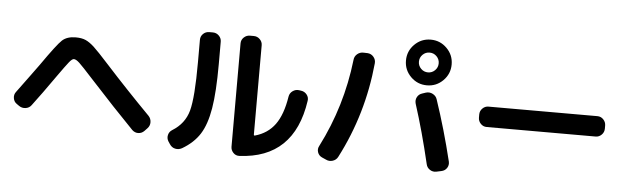

<svg xmlns="http://www.w3.org/2000/svg" viewBox="-52 -1024 4104 1255"><g transform="rotate(5 2000.0 -397.0)"><path d="M69.3 -175.8Q50.8 -188.5 47.4 -211.9Q43.9 -235.4 57.6 -252.9Q85.9 -291 139.2 -363.8Q192.4 -436.5 197.3 -443.4Q295.9 -585 327.6 -613.8Q359.4 -642.6 416 -642.6Q456.1 -642.6 481.9 -630.9Q507.8 -619.1 537.1 -592.3Q566.4 -565.4 641.6 -482.4Q777.3 -333 934.6 -172.9Q950.2 -156.2 950.7 -132.8Q951.2 -109.4 934.6 -91.8L916 -72.3Q899.4 -55.7 877 -55.2Q854.5 -54.7 836.9 -71.3Q710.9 -200.2 542 -384.8Q475.6 -458 453.1 -479Q430.7 -500 416 -500Q404.3 -500 384.8 -475.6Q365.2 -451.2 315.4 -380.9Q228.5 -256.8 167 -175.8Q153.3 -157.2 129.4 -153.8Q105.5 -150.4 85.9 -164.1Z M1547.9 36.1Q1524.4 37.1 1508.3 20Q1492.2 2.9 1492.2 -19.5V-697.3Q1492.2 -720.7 1509.3 -736.8Q1526.4 -752.9 1548.8 -752.9H1574.2Q1597.7 -752.9 1614.3 -736.3Q1630.9 -719.7 1630.9 -697.3V-111.3Q1630.9 -103.5 1638.7 -105.5Q1721.7 -128.9 1769 -193.8Q1816.4 -258.8 1835 -377.9Q1838.9 -401.4 1857.9 -415Q1877 -428.7 1899.4 -425.8L1913.1 -423.8Q1936.5 -420.9 1951.2 -402.3Q1965.8 -383.8 1961.9 -361.3Q1906.2 19.5 1547.9 36.1ZM1089.8 -1 1078.1 -18.6Q1066.4 -38.1 1071.8 -60.1Q1077.1 -82 1096.7 -93.8Q1177.7 -143.6 1201.7 -231Q1225.6 -318.4 1225.6 -549.8V-697.3Q1225.6 -720.7 1242.2 -736.8Q1258.8 -752.9 1282.2 -752.9H1305.7Q1329.1 -752.9 1345.7 -736.3Q1362.3 -719.7 1362.3 -697.3V-549.8Q1362.3 -366.2 1344.2 -258.8Q1326.2 -151.4 1286.1 -88.4Q1246.1 -25.4 1170.9 18.6Q1149.4 30.3 1126.5 25.4Q1103.5 20.5 1089.8 -1Z M2727.5 -482.4Q2751 -489.3 2772.5 -478Q2793.9 -466.8 2800.8 -445.3Q2865.2 -254.9 2916 -45.9Q2920.9 -23.4 2908.7 -4.4Q2896.5 14.6 2873 19.5L2840.8 26.4Q2817.4 31.2 2797.9 18.6Q2778.3 5.9 2773.4 -16.6Q2723.6 -228.5 2667 -404.3Q2660.2 -427.7 2670.9 -447.8Q2681.6 -467.8 2704.1 -474.6ZM2087.9 -1Q2066.4 -10.7 2059.1 -32.7Q2051.8 -54.7 2063.5 -75.2Q2202.1 -346.7 2237.3 -654.3Q2239.3 -677.7 2257.3 -692.9Q2275.4 -708 2298.8 -707L2326.2 -706.1Q2349.6 -704.1 2364.7 -686Q2379.9 -668 2377.9 -644.5Q2345.7 -308.6 2193.4 -14.6Q2182.6 6.8 2159.2 14.2Q2135.7 21.5 2114.3 10.7ZM2774.9 -726.1Q2755.9 -745.1 2729 -745.1Q2702.1 -745.1 2683.1 -726.1Q2664.1 -707 2664.1 -680.2Q2664.1 -653.3 2683.1 -634.3Q2702.1 -615.2 2729 -615.2Q2755.9 -615.2 2774.9 -634.3Q2793.9 -653.3 2793.9 -680.2Q2793.9 -707 2774.9 -726.1ZM2835 -574.2Q2791 -530.3 2729 -530.3Q2667 -530.3 2623 -574.2Q2579.1 -618.2 2579.1 -680.2Q2579.1 -742.2 2623 -786.1Q2667 -830.1 2729 -830.1Q2791 -830.1 2835 -786.1Q2878.9 -742.2 2878.9 -680.2Q2878.9 -618.2 2835 -574.2Z M3142.6 -293Q3119.1 -293 3103 -310.1Q3086.9 -327.1 3086.9 -349.6V-370.1Q3086.9 -393.6 3103.5 -410.2Q3120.1 -426.8 3142.6 -426.8H3857.4Q3880.9 -426.8 3897 -409.7Q3913.1 -392.6 3913.1 -370.1V-349.6Q3913.1 -326.2 3896.5 -309.6Q3879.9 -293 3857.4 -293Z"/></g></svg>

Font: Rounded Mgen+ 1m bold
Style: Bold
Weight: 700
Designer: [Source Han Sans]
Ryoko NISHIZUKA  (kana & ideographs); Paul D. Hunt (Latin, Greek & Cyrillic); Wenlong ZHANG  (bopomofo
Version: Version 1.059.20150602